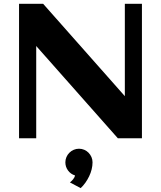

<svg xmlns="http://www.w3.org/2000/svg" viewBox="-20 -723 842 1004"><path d="M169.4 0H79.6V-703.1H205.6L632.8 -220.2V-703.1H722.2V0H596.2L169.4 -482.4ZM463.9 126Q463.9 144 459.2 162.8Q454.6 181.6 446 199.2Q437.5 216.8 426.3 232.7Q415 248.5 401.9 260.7L345.7 231Q354 224.6 362.3 214.6Q370.6 204.6 372.1 194.3Q349.6 187.5 335.7 168.5Q321.8 149.4 321.8 126Q321.8 111.3 327.4 98.4Q333 85.4 342.8 75.7Q352.5 65.9 365.5 60.3Q378.4 54.7 393.1 54.7Q407.7 54.7 420.7 60.3Q433.6 65.9 443.1 75.7Q452.6 85.4 458.3 98.4Q463.9 111.3 463.9 126Z"/></svg>

Font: Aclonica
Style: Regular
Weight: 400
Designer: Astigmatic (AOETI)
Foundry: Astigmatic (AOETI)
Version: Version 1.000